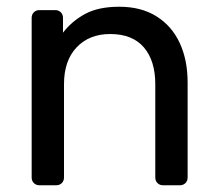

<svg xmlns="http://www.w3.org/2000/svg" viewBox="-20 -550 646 570"><path d="M97 0Q87 0 80.5 -6.5Q74 -13 74 -23V-497Q74 -507 80.5 -513.5Q87 -520 97 -520H144Q154 -520 160.5 -513.5Q167 -507 167 -497V-453Q193 -487 232.5 -508.5Q272 -530 334 -530Q399 -530 444.5 -501.5Q490 -473 513.5 -422.5Q537 -372 537 -305V-23Q537 -13 530.5 -6.5Q524 0 514 0H464Q454 0 447.5 -6.5Q441 -13 441 -23V-300Q441 -370 407 -409.5Q373 -449 307 -449Q245 -449 207.5 -409.5Q170 -370 170 -300V-23Q170 -13 163.5 -6.5Q157 0 147 0Z"/></svg>

Font: DVN-Rubik
Style: Regular
Weight: 400
Designer: Hubert and Fischer
Foundry: Hubert & Fischer
Version: Version 2.102